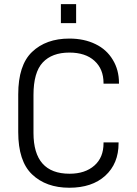

<svg xmlns="http://www.w3.org/2000/svg" viewBox="-20 -882 649 910"><path d="M131.8 -55.7Q66.4 -118.2 66.4 -255.9V-434.6Q66.4 -573.2 131.8 -635.7Q198.2 -699.2 308.6 -699.2Q378.9 -699.2 432.6 -672.9Q485.4 -647.5 514.6 -598.6Q543.9 -550.8 543.9 -488.3V-485.4H470.7V-488.3Q470.7 -554.7 427.7 -593.8Q384.8 -632.8 308.6 -632.8Q226.6 -632.8 182.6 -585.9Q138.7 -539.1 138.7 -431.6V-252Q138.7 -58.6 309.6 -58.6Q383.8 -58.6 427.7 -97.7Q470.7 -135.7 470.7 -203.1V-207H542V-203.1Q542 -106.4 478.5 -48.8Q416 7.8 308.6 7.8Q198.2 7.8 131.8 -55.7ZM268.6 -862.3H340.8V-772.5H268.6Z"/></svg>

Font: Dinish
Style: Regular
Weight: 400
Designer: Bert Driehuis
Foundry: Playbeing
Version: Version 3.006; git-39231f3c-release